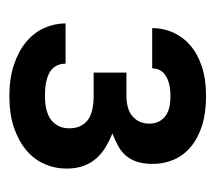

<svg xmlns="http://www.w3.org/2000/svg" viewBox="-45 -785 460 410"><g transform="rotate(90 185.0 -580.0)"><path d="M185 -370Q223 -370 251.5 -379.5Q280 -389 300 -405.5Q320 -422 330 -444.5Q340 -467 340 -492Q340 -513 334 -529Q328 -545 317.5 -556.5Q307 -568 293.5 -576Q280 -584 265 -590Q280 -596 292 -602.5Q304 -609 312.5 -619Q321 -629 325.5 -643Q330 -657 330 -676Q330 -700 321 -721Q312 -742 293.5 -757.5Q275 -773 248 -781.5Q221 -790 185 -790Q149 -790 122 -781Q95 -772 77 -756.5Q59 -741 49.5 -720Q40 -699 40 -675H126Q126 -694 142 -704Q158 -714 185 -714Q216 -714 230 -701.5Q244 -689 244 -669Q244 -647 229 -633.5Q214 -620 184 -620H135V-550H184Q221 -550 237.5 -536.5Q254 -523 254 -498Q254 -474 237 -460Q220 -446 185 -446Q150 -446 133 -457Q116 -468 116 -490H30Q30 -466 40 -444Q50 -422 70 -405.5Q90 -389 119 -379.5Q148 -370 185 -370Z"/></g></svg>

Font: Golos Text VF
Style: Regular
Weight: 400
Designer: A.Korolkova, Vitaly Kuzmin
Foundry: ParaType Ltd
Version: Version 2.005